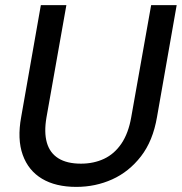

<svg xmlns="http://www.w3.org/2000/svg" viewBox="-20 -720 712 752"><path d="M279 12Q198 12 144.5 -20Q91 -52 69 -113.5Q47 -175 63 -262L140 -700H240L162 -260Q152 -202 163.5 -161.5Q175 -121 208.5 -100Q242 -79 297 -79Q347 -79 387.5 -98Q428 -117 455.5 -157.5Q483 -198 494 -261L572 -700H672L595 -262Q579 -168 532 -107.5Q485 -47 419.5 -17.5Q354 12 279 12Z"/></svg>

Font: DM Sans 28pt Medium
Style: Italic
Weight: 500
Italic angle: -10°
Version: Version 4.004;gftools[0.9.30]